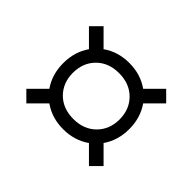

<svg xmlns="http://www.w3.org/2000/svg" viewBox="-89 -572 631 631"><g transform="rotate(-45 227.0 -256.5)"><path d="M47.5 -110.5 101 -164Q73 -203.5 73 -256Q73 -308.5 101 -348L47.5 -401.5L81.5 -435.5L135 -382Q174.5 -409.5 227 -409.5Q279.5 -409.5 319 -382L372.5 -435.5L406.5 -401.5L353 -348Q381 -308.5 381 -256Q381 -203.5 353 -164L406.5 -110.5L372.5 -76.5L319 -130Q279.5 -102.5 227 -102.5Q174.5 -102.5 135 -130L81.5 -76.5ZM227 -147.5Q273.5 -147.5 303.5 -177.5Q333.5 -207.5 333.5 -256Q333.5 -305 303.5 -334.8Q273.5 -364.5 227 -364.5Q180.5 -364.5 150.5 -334.8Q120.5 -305 120.5 -256Q120.5 -207.5 150.5 -177.5Q180.5 -147.5 227 -147.5Z"/></g></svg>

Font: Newsreader 72pt ExtraBold
Style: Regular
Weight: 800
Designer: Hugues Gentile
Foundry: Production Type
Version: Version 1.003; ttfautohint (v1.8.3)